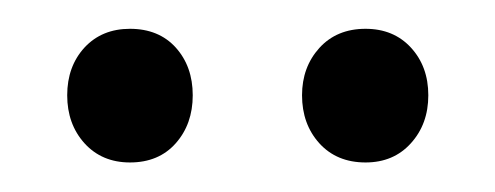

<svg xmlns="http://www.w3.org/2000/svg" viewBox="-20 -620 335 130"><path d="M68 -510Q49 -510 37.2 -523Q25.5 -536 25.5 -555.5Q25.5 -575 37.2 -587.8Q49 -600.5 68 -600.5Q87.5 -600.5 99 -587.8Q110.5 -575 110.5 -555.5Q110.5 -536 99 -523Q87.5 -510 68 -510ZM227.5 -510Q208 -510 196.2 -523Q184.5 -536 184.5 -555.5Q184.5 -574.5 196.2 -587.5Q208 -600.5 227.5 -600.5Q246.5 -600.5 258.2 -587.8Q270 -575 270 -555.5Q270 -536 258.2 -523Q246.5 -510 227.5 -510Z"/></svg>

Font: Fraunces 72pt S050 Light
Style: Regular
Weight: 300
Version: Version 1.000; ttfautohint (v1.8.3)